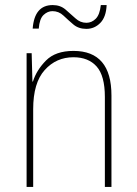

<svg xmlns="http://www.w3.org/2000/svg" viewBox="-20 -738 540 758"><path d="M133 -625Q136 -664 152 -679Q168 -694 187 -694Q212 -694 230.5 -676.5Q249 -659 269.5 -641.5Q290 -624 321 -624Q353 -624 376 -647.5Q399 -671 401 -718H378Q374 -680 358 -664Q342 -648 321 -648Q297 -648 278 -665.5Q259 -683 238.5 -700.5Q218 -718 188 -718Q116 -718 109 -625ZM111 0V-307Q111 -411 156.5 -461.5Q202 -512 270 -512Q329 -512 361.5 -475.5Q394 -439 394 -355V0H420V-361Q420 -537 270 -537Q199 -537 161.5 -499Q124 -461 110 -416H108L105 -528H85V0Z"/></svg>

Font: Noto Sans Mono UI Condensed Thin
Style: Regular
Weight: 250
Width: 3
Designer: Monotype Design team
Foundry: Monotype Imaging Inc.
Version: 1.000